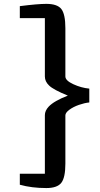

<svg xmlns="http://www.w3.org/2000/svg" viewBox="-20 -871 517 988"><path d="M316.4 -29.3Q316.4 43 295.4 69.8Q274.4 96.7 218.3 96.7Q143.1 96.7 82 79.6V22.9H210.9V-278.3Q210.9 -301.3 230.5 -322.3Q258.8 -352.1 329.1 -378.9Q253.9 -409.7 232.4 -431.2Q210.9 -451.7 210.9 -477.5V-777.8H82V-839.4Q173.8 -851.1 218.3 -851.1Q274.9 -851.1 295.7 -824.5Q316.4 -797.9 316.4 -725.6V-477.5Q316.4 -456.5 357.2 -437.7Q397.9 -418.9 439.5 -415V-343.8Q414.6 -341.3 386 -331.3Q357.4 -321.3 336.9 -306.2Q316.4 -291 316.4 -277.3Z"/></svg>

Font: HaufeMerriweatherSans
Style: Regular
Weight: 400
Designer: Eben Sorkin ( eben@eyebytes.com )
Foundry: Eben Sorkin
Version: Version 1.56